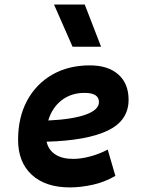

<svg xmlns="http://www.w3.org/2000/svg" viewBox="-20 -815 626 845"><path d="M301.8 -115.7Q336.9 -115.7 377 -126.5Q417 -137.2 454.1 -156.7L487.8 -41Q441.4 -13.7 388.7 -2Q335.9 9.8 287.6 9.8Q180.2 9.8 119.9 -45.7Q59.6 -101.1 59.6 -199.7Q59.6 -298.3 99.1 -371.8Q138.7 -445.3 209.7 -486.3Q280.8 -527.3 375.5 -527.3Q455.6 -527.3 500.7 -487.3Q545.9 -447.3 545.9 -376Q545.9 -284.2 453.9 -240.2Q361.8 -196.3 185.1 -191.4Q192.9 -155.3 223.1 -135.5Q253.4 -115.7 301.8 -115.7ZM192.4 -284.7Q298.3 -289.6 356.9 -310.5Q415.5 -331.5 415.5 -365.7Q415.5 -406.2 352.1 -406.2Q293 -406.2 251 -373.5Q209 -340.8 192.4 -284.7ZM299.3 -609.4 217.8 -794.9H353L424.8 -609.4Z"/></svg>

Font: Cascadia Code PL
Style: Bold Italic
Weight: 700
Italic angle: -10°
Monospace: yes
Designer: Aaron Bell
Foundry: Saja Typeworks
Version: Version 2404.023; ttfautohint (v1.8.4)